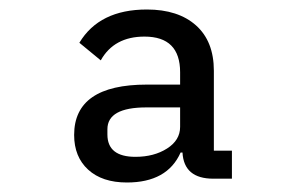

<svg xmlns="http://www.w3.org/2000/svg" viewBox="-20 -730 640 404"><path d="M468 -354H429Q367 -354 364 -409H360Q332 -346 247 -346Q195 -346 165.5 -373Q136 -400 136 -446Q136 -552 289 -552H359V-578Q359 -653 284 -653Q220 -653 192 -603L147 -640Q189 -710 289 -710Q355 -710 392.5 -676.5Q430 -643 430 -581V-413H468ZM359 -504H288Q206 -504 206 -458V-447Q206 -400 265 -400Q304 -400 331.5 -417.5Q359 -435 359 -463Z"/></svg>

Font: IBM Plex Mono Text
Style: Regular
Weight: 450
Designer: Mike Abbink, Paul van der Laan, Pieter van Rosmalen
Foundry: Bold Monday
Version: Version 2.000